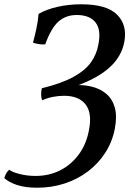

<svg xmlns="http://www.w3.org/2000/svg" viewBox="-64 -705 609 896"><path d="M109 171Q53 171 14.5 158Q-24 145 -44 126Q-41 116 -36 106Q-31 96 -21 87Q-10 97 25.5 106.5Q61 116 102 116Q165 116 216.5 90Q268 64 303.5 16Q339 -32 351 -97Q367 -177 335.5 -217.5Q304 -258 235 -258Q210 -258 183.5 -253Q157 -248 133 -237Q128 -249 128 -264.5Q128 -280 131 -293Q224 -316 278.5 -346Q333 -376 360 -413.5Q387 -451 395 -497Q409 -565 382 -600Q355 -635 294 -635Q244 -635 209.5 -605Q175 -575 147 -498Q132 -497 118 -499Q104 -501 90 -506Q98 -536 105.5 -570Q113 -604 116 -640Q154 -662 206 -673.5Q258 -685 315 -685Q435 -685 483 -636Q531 -587 516 -509Q507 -461 476 -421Q445 -381 390.5 -349Q336 -317 254 -291L272 -307Q320 -311 361 -301.5Q402 -292 431 -268Q460 -244 471.5 -204Q483 -164 472 -105Q460 -43 427.5 7.5Q395 58 347 94.5Q299 131 238.5 151Q178 171 109 171Z"/></svg>

Font: Vollkorn Medium
Style: Italic
Weight: 500
Italic angle: -11°
Designer: Friedrich Althausen
Foundry: Friedrich Althausen
Version: Version 5.000